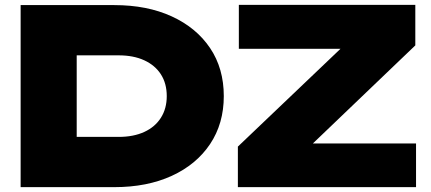

<svg xmlns="http://www.w3.org/2000/svg" viewBox="-20 -771 1777 791"><path d="M451 -750Q586 -750 687.5 -703.5Q789 -657 845.5 -573Q902 -489 902 -375Q902 -262 845.5 -177.5Q789 -93 687.5 -46.5Q586 0 451 0H65V-750ZM296 -101 189 -207H469Q530 -207 574.5 -227.5Q619 -248 643 -286Q667 -324 667 -375Q667 -427 643 -464.5Q619 -502 574.5 -522.5Q530 -543 469 -543H189L296 -649ZM960 0V-167L1430 -615L1603 -570H964V-751H1691V-584L1222 -135L1075 -180H1694V0Z"/></svg>

Font: Unbounded ExtraBold
Style: Regular
Weight: 800
Designer: Luke Prowse, Jean-Baptiste Morizot, Fátima Lázaro, Florian Runge
Foundry: NaN
Version: Version 1.701;gftools[0.9.28.dev5+ged2979d]